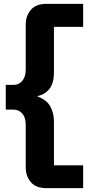

<svg xmlns="http://www.w3.org/2000/svg" viewBox="-20 -813 470 1000"><path d="M223 167Q167 167 140.5 135.5Q114 104 114 59V-163Q114 -201 96 -221.5Q78 -242 51 -242H10V-371H51Q79 -371 96.5 -392.5Q114 -414 114 -451V-685Q114 -730 140.5 -761.5Q167 -793 223 -793H413V-673H261V-439Q261 -379 237 -349.5Q213 -320 176 -313V-310Q222 -294 241.5 -259.5Q261 -225 261 -179V48H413V167Z"/></svg>

Font: Mona Sans Expanded
Style: Bold
Weight: 700
Width: 7
Designer: Deni Anggara
Foundry: GitHub
Version: Version 2.000